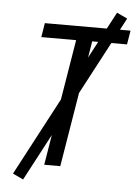

<svg xmlns="http://www.w3.org/2000/svg" viewBox="-60 -868 720 1000"><g transform="rotate(5 300.0 -368.0)"><path d="M202 0 311 -661H129L141 -735H589L577 -662H395L286 0ZM99 86 44 60 511 -822 566 -796Z"/></g></svg>

Font: Iosevka SS04 Extended
Style: Italic
Weight: 400
Width: 7
Italic angle: -9°
Monospace: yes
Designer: Belleve Invis
Foundry: Belleve Invis
Version: Version 19.0.0; ttfautohint (v1.8.4)